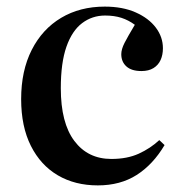

<svg xmlns="http://www.w3.org/2000/svg" viewBox="-20 -547 548 581"><path d="M276 14Q207 14 155 -16.5Q103 -47 73.5 -105.5Q44 -164 44 -247Q44 -333 76 -396Q108 -459 165 -493Q222 -527 297 -527Q351 -527 390.5 -509.5Q430 -492 451.5 -463.5Q473 -435 473 -401Q473 -381 466 -365.5Q459 -350 444.5 -341Q430 -332 408 -332Q378 -332 362.5 -346Q347 -360 347 -383Q347 -398 357 -417.5Q367 -437 388 -472Q369 -486 347.5 -493Q326 -500 298 -500Q259 -500 228.5 -477Q198 -454 181 -405.5Q164 -357 164 -280Q164 -175 205 -120.5Q246 -66 317 -66Q365 -66 400 -82Q435 -98 462 -123L478 -108Q443 -49 393.5 -17.5Q344 14 276 14Z"/></svg>

Font: Literata 60pt Medium
Style: Regular
Weight: 500
Designer: Latin by Veronika Burian and Jose Scaglione. Greek by Irene Vlachou. Cyrillic by Vera Evstafieva.
Foundry: TypeTogether
Version: Version 3.103;gftools[0.9.29]